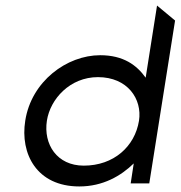

<svg xmlns="http://www.w3.org/2000/svg" viewBox="-20 -661 651 692"><path d="M71 -226C52 -107 112 11 266 11C351 11 416 -27 462 -72L451 0H518L611 -587L546 -641L505 -381C473 -426 425 -462 341 -462C221 -462 93 -368 71 -226ZM149 -226C161 -304 232 -383 333 -383C440 -383 493 -304 481 -226C466 -133 390 -64 282 -64C185 -64 136 -141 149 -226Z"/></svg>

Font: Charger Pro
Style: ExtObl
Weight: 400
Designer: Jasper
Foundry: Cannot Into Space Fonts
Version: Version 1.09